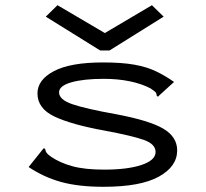

<svg xmlns="http://www.w3.org/2000/svg" viewBox="-20 -708 790 738"><path d="M378 10Q282 10 215 -8.5Q148 -27 90 -66L142 -131L149 -139L154 -134Q155 -126 159.5 -120Q164 -114 177 -105Q211 -82 258.5 -69Q306 -56 381 -56Q470 -56 524 -74Q578 -92 578 -124Q578 -154 533.5 -170Q489 -186 382 -206Q255 -229 189.5 -260Q124 -291 124 -349Q124 -401 187 -434.5Q250 -468 376 -468Q448 -468 496 -459.5Q544 -451 579.5 -434Q615 -417 649 -393L594 -343L587 -336L582 -341Q582 -350 577 -354.5Q572 -359 559 -368Q525 -386 479 -395.5Q433 -405 379 -405Q301 -405 254 -391.5Q207 -378 207 -353Q207 -325 258 -307.5Q309 -290 426 -269Q554 -245 607.5 -213.5Q661 -182 661 -130Q661 -68 590.5 -29Q520 10 378 10ZM201 -688 383 -581 564 -688 609 -644 401 -514H365L156 -644Z"/></svg>

Font: Inconsolata ExtraExpanded
Style: Regular
Weight: 400
Width: 8
Monospace: yes
Designer: Raph Levien, Cyreal, Brenton Simpson
Foundry: Raph Levien, Cyreal, Google
Version: Version 3.001; ttfautohint (v1.8.2.53-6de2)